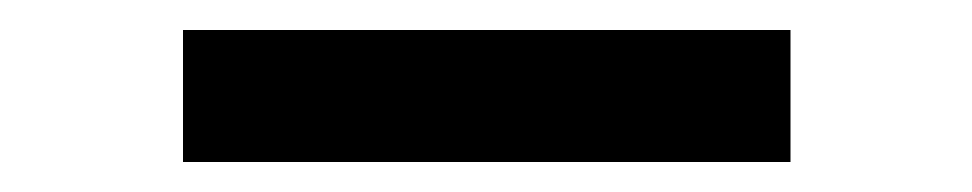

<svg xmlns="http://www.w3.org/2000/svg" viewBox="-20 -108 648 128"><path d="M102 -88H507V0H102Z"/></svg>

Font: Reem Kufi Ink
Style: Regular
Weight: 400
Designer: Khaled Hosny
Version: Version 1.7